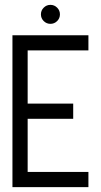

<svg xmlns="http://www.w3.org/2000/svg" viewBox="-20 -770 415 790"><path d="M343.8 -625V-562.5H93.8V-343.8H281.2V-281.2H93.8V-62.5H343.8V0H31.2V-625ZM187.5 -671.9Q171.4 -671.9 159.9 -683.3Q148.4 -694.8 148.4 -710.9Q148.4 -727.1 159.9 -738.5Q171.4 -750 187.5 -750Q203.6 -750 215.1 -738.5Q226.6 -727.1 226.6 -710.9Q226.6 -694.8 215.1 -683.3Q203.6 -671.9 187.5 -671.9Z"/></svg>

Font: Juliett
Style: Regular
Weight: 400
Designer: GGBotNet
Foundry: GGBotNet
Version: 0.60